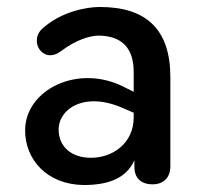

<svg xmlns="http://www.w3.org/2000/svg" viewBox="-20 -520 570 550"><path d="M220 10C290 10 342 -9 365 -61V-42C365 -11 383 8 417 8C449 8 468 -12 468 -43V-299C468 -435 400 -500 266 -500C226 -500 157 -486 106 -442C58 -406 102 -334 154 -373C199 -407 239 -418 263 -418C326 -417 363 -386 363 -313V-257L337 -270C204 -339 53 -263 52 -148C51 -63 115 9 220 10ZM148 -149C148 -209 223 -259 333 -210L363 -197V-184C363 -109 302 -68 241 -68C183 -68 148 -101 148 -149Z"/></svg>

Font: SN Pro Medium
Style: Regular
Weight: 500
Designer: Tobias Whetton
Foundry: Supernotes
Version: Version 1.003;Glyphs 3.3 (3324)